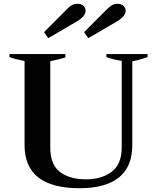

<svg xmlns="http://www.w3.org/2000/svg" viewBox="-20 -986 831 1016"><path d="M213 -816 332 -935Q359 -966 389 -966Q411 -966 422 -955Q433 -944 433 -929Q433 -901 389 -874L235 -784ZM425 -816 544 -935Q553 -945 568 -955.5Q583 -966 602 -966Q623 -966 634 -954.5Q645 -943 645 -929Q645 -901 601 -874L447 -784ZM110 -218V-663Q59 -673 30 -684V-700H326V-682Q302 -674 246 -662V-205Q246 -114 298 -75.5Q350 -37 435 -37Q518 -37 571 -77Q624 -117 624 -205V-664Q581 -670 543 -684V-700H761V-684Q706 -665 680 -662V-218Q680 -104 609.5 -47Q539 10 401 10Q110 10 110 -218Z"/></svg>

Font: Trirong SemiBold
Style: Regular
Weight: 600
Designer: Katatrad Team
Foundry: CadsonDemak
Version: Version 1.000